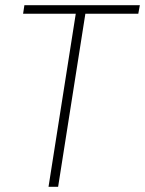

<svg xmlns="http://www.w3.org/2000/svg" viewBox="-20 -720 559 740"><path d="M513 -667H309L204 0H167L272 -667H69L74 -700H519Z"/></svg>

Font: Georama ExtraCondensed Thin ExtraLight
Style: Italic
Weight: 250
Italic angle: -9°
Version: Version 1.001